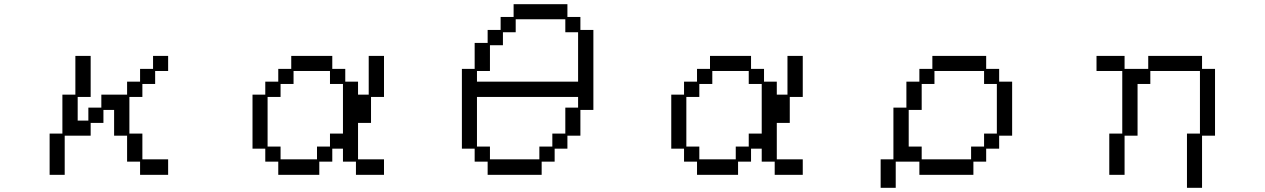

<svg xmlns="http://www.w3.org/2000/svg" viewBox="-20 -807 6040 917"><path d="M217 -169H278V-355H340V-540H413V-344H351V-231H402V-293H464V-355H587V-417H649V-478H711V-540H783V-468H721V-406H660V-344H598V-169H660V-46H783V28H649V-35H587V-159H525V-282H474V-220H413V-159H289V28H217Z M1186 -355H1247V-417H1309V-478H1371V-540H1567V-478H1629V-417H1690V-355H1741V-540H1814V-344H1752V-220H1690V-46H1814V28H1680V-35H1618V-97H1567V-35H1505V28H1309V-35H1247V-97H1186ZM1320 -107V-46H1494V-107H1556V-169H1618V-406H1556V-468H1382V-406H1320V-344H1258V-107Z M2186 -478H2247V-602H2309V-664H2371V-726H2433V-787H2690V-726H2752V-664H2814V-282H2752V-159H2690V-97H2629V-35H2567V28H2309V-35H2247V-97H2186ZM2741 -417V-653H2680V-715H2443V-653H2382V-591H2320V-468H2258V-417ZM2320 -107V-46H2556V-107H2618V-169H2680V-293H2741V-344H2258V-107Z M3186 -355H3247V-417H3309V-478H3371V-540H3567V-478H3629V-417H3690V-355H3741V-540H3814V-344H3752V-220H3690V-46H3814V28H3680V-35H3618V-97H3567V-35H3505V28H3309V-35H3247V-97H3186ZM3320 -107V-46H3494V-107H3556V-169H3618V-406H3556V-468H3382V-406H3320V-344H3258V-107Z M4186 -46H4247V-293H4309V-417H4371V-478H4433V-540H4690V-478H4752V-417H4814V-159H4752V-97H4690V-35H4629V28H4371V-35H4258V90H4186ZM4382 -107V-46H4618V-107H4680V-169H4741V-406H4680V-468H4443V-406H4382V-282H4320V-107Z M5278 -169H5340V-468H5217V-540H5351V-478H5464V-540H5721V-478H5783V-159H5721V90H5649V-169H5711V-468H5474V-406H5413V-159H5351V28H5278Z"/></svg>

Font: DotGothic16
Style: Regular
Weight: 400
Designer: Fontworks Inc.
Foundry: Fontworks Inc.
Version: Version 1.100